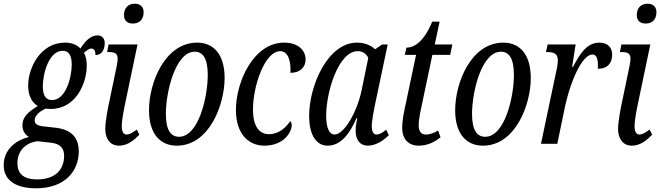

<svg xmlns="http://www.w3.org/2000/svg" viewBox="-58 -776 3562 1036"><path d="M136 240C296 240 367 144 367 41C367 -36 325 -75 249 -86L169 -95C147 -98 129 -106 129 -126C129 -156 163 -179 189 -190C197 -189 205 -188 215 -188C352 -188 410 -327 410 -422C410 -449 406 -472 395 -491C407 -501 420 -514 435 -514C451 -514 458 -499 457 -479C496 -479 507 -515 507 -543C507 -567 494 -585 468 -585C431 -585 400 -553 376 -514C356 -536 326 -546 293 -546C160 -546 94 -410 94 -314C94 -262 113 -223 146 -204C86 -168 63 -140 63 -99C63 -69 79 -48 98 -37C30 -20 -38 28 -38 116C-38 190 18 240 136 240ZM223 -236C192 -236 173 -257 173 -310C173 -381 207 -502 280 -502C312 -502 329 -479 329 -428C329 -356 296 -236 223 -236ZM142 192C64 192 36 157 36 104C36 43 75 -5 144 -14L216 -6C268 -1 288 25 288 65C288 132 248 192 142 192Z M659 -649C687 -649 717 -664 717 -710C717 -742 696 -756 669 -756C636 -756 611 -735 611 -695C611 -663 631 -649 659 -649ZM584 10C634 10 669 -24 694 -49L680 -77C660 -62 642 -50 625 -50C608 -50 599 -66 599 -96C599 -124 609 -178 617 -216L684 -536H528L520 -495H531C559 -495 577 -489 577 -459C577 -449 575 -435 571 -416L535 -243C523 -189 510 -119 510 -79C510 -31 534 10 584 10Z M896 10C1071 10 1154 -211 1154 -355C1154 -490 1088 -546 1006 -546C833 -546 746 -332 746 -181C746 -53 807 10 896 10ZM908 -38C865 -38 837 -72 837 -161C837 -282 889 -497 993 -497C1036 -497 1063 -462 1063 -372C1063 -253 1014 -38 908 -38Z M1369 10C1470 10 1516 -60 1516 -101C1516 -110 1513 -119 1508 -122C1484 -88 1448 -52 1393 -52C1337 -52 1307 -100 1307 -185C1307 -313 1371 -500 1454 -500C1496 -500 1513 -447 1509 -383C1563 -383 1591 -415 1591 -455C1591 -501 1555 -546 1475 -546C1310 -546 1215 -334 1215 -183C1215 -54 1282 10 1369 10Z M1710 10C1777 10 1827 -48 1866 -139H1870C1866 -118 1861 -101 1861 -70C1861 -20 1886 10 1926 10C1974 10 2015 -22 2040 -46L2026 -76C2007 -61 1990 -50 1974 -50C1957 -50 1948 -66 1948 -96C1948 -125 1961 -191 1966 -214L2034 -536H2004L1966 -510C1945 -531 1909 -546 1869 -546C1709 -546 1610 -312 1610 -150C1610 -59 1642 10 1710 10ZM1747 -50C1721 -50 1702 -81 1702 -153C1702 -275 1766 -500 1873 -500C1897 -500 1919 -487 1929 -463L1893 -288C1869 -172 1799 -50 1747 -50Z M2201 10C2247 10 2285 -8 2319 -35L2306 -72C2288 -60 2262 -50 2240 -50C2215 -50 2201 -67 2201 -101C2201 -123 2207 -158 2215 -195L2275 -480H2371L2383 -536H2288L2314 -659H2274C2232 -556 2181 -519 2135 -519L2126 -480H2187L2126 -191C2120 -163 2112 -119 2112 -87C2112 -27 2145 10 2201 10Z M2548 10C2723 10 2806 -211 2806 -355C2806 -490 2740 -546 2658 -546C2485 -546 2398 -332 2398 -181C2398 -53 2459 10 2548 10ZM2560 -38C2517 -38 2489 -72 2489 -161C2489 -282 2541 -497 2645 -497C2688 -497 2715 -462 2715 -372C2715 -253 2666 -38 2560 -38Z M2941 -380 2861 0H2949L2987 -183C3018 -337 3083 -482 3139 -482C3164 -482 3170 -452 3168 -405C3221 -405 3245 -436 3245 -481C3245 -518 3223 -546 3176 -546C3107 -546 3069 -482 3034 -415H3029L3048 -536H2897L2888 -495H2898C2923 -495 2952 -490 2952 -452C2952 -435 2949 -414 2941 -380Z M3426 -649C3454 -649 3484 -664 3484 -710C3484 -742 3463 -756 3436 -756C3403 -756 3378 -735 3378 -695C3378 -663 3398 -649 3426 -649ZM3351 10C3401 10 3436 -24 3461 -49L3447 -77C3427 -62 3409 -50 3392 -50C3375 -50 3366 -66 3366 -96C3366 -124 3376 -178 3384 -216L3451 -536H3295L3287 -495H3298C3326 -495 3344 -489 3344 -459C3344 -449 3342 -435 3338 -416L3302 -243C3290 -189 3277 -119 3277 -79C3277 -31 3301 10 3351 10Z"/></svg>

Font: Noto Serif ExtraCondensed
Style: Italic
Weight: 400
Width: 2
Italic angle: -12°
Designer: Monotype Design Team
Foundry: Monotype Imaging Inc.
Version: Version 2.014